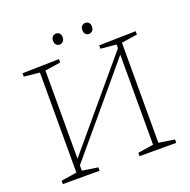

<svg xmlns="http://www.w3.org/2000/svg" viewBox="-144 -979 1108 1120"><g transform="rotate(-20 409.5 -419.5)"><path d="M762 -693V-672L664 -657V-36L762 -21V0H534V-21L631 -36V-595L189 -69V-36L286 -21V0H58V-21L155 -36V-657L58 -667V-688L286 -693V-672L189 -657V-110L631 -635V-658L534 -667V-688ZM290 -805Q290 -821 298.5 -830Q307 -839 320 -839Q334 -839 342 -830Q350 -821 350 -805Q350 -790 341 -780.5Q332 -771 320 -771Q306 -771 298 -780Q290 -789 290 -805ZM472 -805Q472 -821 480.5 -830Q489 -839 502 -839Q516 -839 524 -830Q532 -821 532 -805Q532 -790 523 -780.5Q514 -771 502 -771Q488 -771 480 -780Q472 -789 472 -805Z"/></g></svg>

Font: Bitter Pro ExtraLight
Style: Regular
Weight: 275
Designer: Sol Matas, and Bitter project Authors
Foundry: Sol Matas
Version: Version 1.010